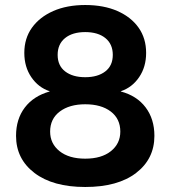

<svg xmlns="http://www.w3.org/2000/svg" viewBox="-20 -734 680 766"><path d="M320 12Q191 12 117.5 -44Q44 -100 44 -192Q44 -259 79 -305Q114 -351 178 -369V-370Q133 -385 105 -426Q77 -467 77 -523Q77 -581 107.5 -623.5Q138 -666 192.5 -690Q247 -714 320 -714Q394 -714 448.5 -690Q503 -666 533 -623.5Q563 -581 563 -523Q563 -467 535 -426Q507 -385 462 -370V-369Q526 -352 561 -305.5Q596 -259 596 -192Q596 -100 523 -44Q450 12 320 12ZM320 -426Q370 -426 400 -449Q430 -472 430 -515Q430 -558 400.5 -582Q371 -606 320 -606Q269 -606 239.5 -582Q210 -558 210 -515Q210 -472 240 -449Q270 -426 320 -426ZM320 -101Q385 -101 422.5 -131Q460 -161 460 -209Q460 -260 422 -289Q384 -318 320 -318Q257 -318 218.5 -289Q180 -260 180 -209Q180 -161 217.5 -131Q255 -101 320 -101Z"/></svg>

Font: Prodigy Sans SemiBold
Style: Regular
Weight: 600
Designer: Wei Huang
Foundry: Wei Huang
Version: Version 1.003; ttfautohint (v1.8.3)